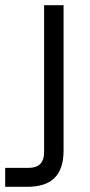

<svg xmlns="http://www.w3.org/2000/svg" viewBox="-80 -520 345 740"><path d="M-60 127H30Q60 127 75 112Q90 97 90 67V-500H165V60Q165 131 130.5 165.5Q96 200 25 200H-60Z"/></svg>

Font: Uncut Sans Variable
Style: Regular
Weight: 400
Designer: Kasper Nordkvist
Foundry: UNCUT.wtf
Version: Version 1.304;Glyphs 3.2 (3246)